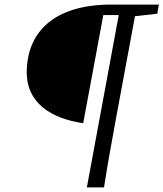

<svg xmlns="http://www.w3.org/2000/svg" viewBox="-20 -690 715 840"><path d="M540 -670 530 -615H535L668 -630L675 -670H540ZM360 130H435C451 27 470 -77 489 -180L580 -670H508L360 130ZM432 -624H532L540 -670H467C219 -670 97 -552 97 -372C97 -243 199 -172 344 -151L432 -624Z"/></svg>

Font: Source Serif Variable
Style: Italic
Weight: 389
Italic angle: -12°
Designer: Frank Grießhammer
Foundry: Adobe Systems Incorporated
Version: Version 3.001;hotconv 1.0.111;makeotfexe 2.5.65597